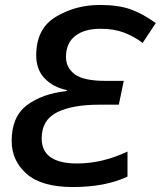

<svg xmlns="http://www.w3.org/2000/svg" viewBox="-20 -744 648 774"><path d="M274 10Q404 10 494 -32V-133Q392 -85 291 -85Q148 -85 148 -186Q148 -260 209.5 -291Q271 -322 380 -322H459L479 -418H405Q317 -418 281.5 -444.5Q246 -471 246 -514Q246 -570 283 -599Q320 -628 385 -628Q439 -628 479 -613Q519 -598 555 -571L608 -651Q557 -688 507.5 -706Q458 -724 382 -724Q285 -724 205.5 -676.5Q126 -629 126 -521Q126 -463 160.5 -427.5Q195 -392 249 -381V-377Q149 -366 88 -319.5Q27 -273 27 -176Q27 -96 87.5 -43Q148 10 274 10Z"/></svg>

Font: Noto Sans UI Medium
Style: Italic
Weight: 500
Italic angle: -12°
Designer: Monotype Design Team
Foundry: Monotype Imaging Inc.
Version: Version 1.901